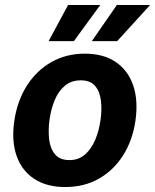

<svg xmlns="http://www.w3.org/2000/svg" viewBox="-20 -743 624 773"><path d="M242.3 10Q168.6 10 118.5 -22.4Q68.5 -54.9 47.2 -114.5Q25.8 -174.1 37.5 -255.6Q49.3 -337 88.2 -398.1Q127 -459.2 187 -493.1Q246.9 -527 321.2 -527Q396.1 -527 445.7 -493.6Q495.2 -460.2 516.2 -399.3Q537.1 -338.3 525.1 -255.6Q513.6 -177.7 475.8 -117.9Q438.1 -58 378.8 -24Q319.5 10 242.3 10ZM260 -98.5Q296.6 -98.5 322.2 -120.9Q347.8 -143.3 363.4 -180.2Q378.9 -217.2 384.8 -260.4Q390.7 -301.4 386.3 -337.8Q382 -374.3 363 -396.9Q344 -419.6 305.2 -419.6Q267.6 -419.6 241.7 -398.2Q215.7 -376.8 200.5 -340.6Q185.3 -304.4 179.3 -260.4Q173.7 -220 177.8 -182.8Q181.9 -145.7 201.2 -122.1Q220.4 -98.5 260 -98.5ZM349.8 -577.5 450.6 -723H584.5L451.9 -577.5ZM175.8 -577.5 254.2 -723H383.8L277.5 -577.5Z"/></svg>

Font: Public Sans Thin
Style: Italic
Weight: 100
Italic angle: -8°
Designer: The Public Sans project authors (U.S. Web Design System). Libre Franklin designed by Pablo Impallari and Rodrigo Fuenzal
Version: Version 2.000